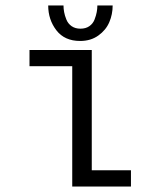

<svg xmlns="http://www.w3.org/2000/svg" viewBox="-20 -683 610 703"><path d="M392.5 -663Q392.5 -630.5 380.2 -601.8Q368 -573 340.2 -553Q312.5 -533 273.5 -533Q216.5 -533 186.5 -572Q156.5 -611 156.5 -663H212.5Q212.5 -651 214.8 -638.8Q217 -626.5 223 -611.5Q229 -596.5 242.2 -587.2Q255.5 -578 274.5 -578Q294 -578 307.2 -587.2Q320.5 -596.5 326.2 -611.5Q332 -626.5 334.2 -638.8Q336.5 -651 336.5 -663ZM316 -59.5H459.5V0H244.5V-440.5H88V-500H316Z"/></svg>

Font: League Mono Narrow Light
Style: Regular
Weight: 300
Width: 3
Designer: Tyler Finck
Foundry: The League of Moveable Type / Tyler Finck
Version: Version 2.210